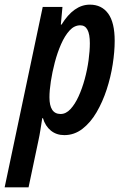

<svg xmlns="http://www.w3.org/2000/svg" viewBox="-73 -572 532 827"><path d="M-53 235 111 -542H196L189 -466H192Q245 -552 314 -552Q365 -552 393 -513.5Q421 -475 421 -396Q421 -350 412.5 -295Q404 -240 386.5 -186.5Q369 -133 343 -88.5Q317 -44 282 -17Q247 10 204 10Q170 10 146 -9.5Q122 -29 112 -63H109Q105 -37 101 -12Q97 13 93 31L50 235ZM188 -81Q211 -81 230.5 -102Q250 -123 265.5 -157Q281 -191 292 -231.5Q303 -272 308.5 -312.5Q314 -353 314 -386Q314 -463 273 -463Q247 -463 226.5 -440.5Q206 -418 190 -381.5Q174 -345 163 -303Q152 -261 146 -221.5Q140 -182 140 -153Q140 -81 188 -81Z"/></svg>

Font: Noto Sans ExtraCondensed SemiBold
Style: Italic
Weight: 600
Width: 2
Italic angle: -12°
Designer: Monotype Design Team
Foundry: Monotype Imaging Inc.
Version: Version 2.013; ttfautohint (v1.8.4.7-5d5b)